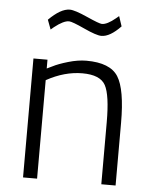

<svg xmlns="http://www.w3.org/2000/svg" viewBox="-52 -761 637 804"><g transform="rotate(5 266.5 -358.5)"><path d="M75 0V-500H134V-463L157 -474Q180 -486 221 -498Q262 -510 297 -510Q397 -510 430.5 -457Q464 -404 464 -263Q464 -263 464 0H404V-260Q404 -375 382 -415.5Q360 -456 285 -456Q210 -456 134 -414V0ZM350 -619Q329 -619 276 -643.5Q223 -668 210 -668Q187 -668 149 -638L136 -627L121 -667Q171 -717 209 -717Q230 -717 283.5 -693Q337 -669 348 -669Q370 -669 405 -698L417 -708L431 -666Q386 -619 350 -619Z"/></g></svg>

Font: Titillium Web
Style: Light
Weight: 300
Version: Version 1.001;PS 57.000;hotconv 1.0.70;makeotf.lib2.5.55311